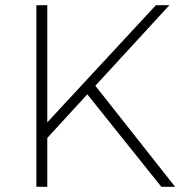

<svg xmlns="http://www.w3.org/2000/svg" viewBox="-20 -719 721 739"><path d="M654 0 347 -389 632 -699H580L162 -248V-699H120V0H162V-188L316 -356L601 0Z"/></svg>

Font: Montserrat arm ExtraLight
Style: Regular
Weight: 275
Designer: Julieta Ulanovsky
Foundry: Julieta Ulanovsky
Version: Version 6.000;PS 006.000;hotconv 1.0.88;makeotf.lib2.5.64775